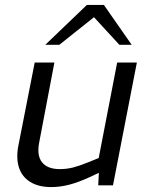

<svg xmlns="http://www.w3.org/2000/svg" viewBox="-20 -753 608 780"><path d="M188 7Q137 7 103.5 -13.5Q70 -34 57.5 -71Q45 -108 54 -158L121 -499H201L139 -173Q129 -121 151 -93.5Q173 -66 223 -66Q251 -66 276.5 -72.5Q302 -79 334 -92L381 -111L456 -499H536L439 0H379L383 -74L397 -58L341 -32Q300 -13 262.5 -3Q225 7 188 7ZM465 -571 349 -697 333 -733H402L515 -571ZM164 -571 333 -733H402L373 -692L221 -571Z"/></svg>

Font: REM Light
Style: Italic
Weight: 300
Italic angle: -11°
Designer: Octavio Pardo
Foundry: Ashler Design
Version: Version 1.005;gftools[0.9.28]